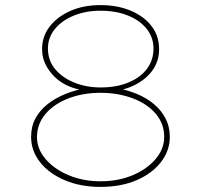

<svg xmlns="http://www.w3.org/2000/svg" viewBox="-20 -730 788 753"><path d="M374 3Q296 3 234.5 -23Q173 -49 137.5 -93.5Q102 -138 102 -193Q102 -234 119 -265.5Q136 -297 166 -321Q196 -345 236.5 -361.5Q277 -378 324 -385V-374Q286 -377 253 -390.5Q220 -404 196 -427Q172 -450 158.5 -477.5Q145 -505 145 -538Q145 -587 174.5 -625.5Q204 -664 255.5 -687Q307 -710 374 -710Q441 -710 493 -688Q545 -666 574.5 -627.5Q604 -589 604 -536Q604 -502 590 -474Q576 -446 551.5 -425Q527 -404 495.5 -390.5Q464 -377 431 -374V-386Q477 -378 516 -362Q555 -346 584 -321.5Q613 -297 629.5 -265Q646 -233 646 -193Q646 -139 611 -94Q576 -49 515 -23Q454 3 374 3ZM374 -19Q443 -19 499.5 -42.5Q556 -66 590 -106Q624 -146 624 -193Q624 -244 591.5 -283Q559 -322 501.5 -344Q444 -366 374 -366Q305 -366 248 -344Q191 -322 158 -282.5Q125 -243 125 -192Q125 -146 158.5 -106.5Q192 -67 249 -43Q306 -19 374 -19ZM374 -387Q438 -387 485 -407Q532 -427 557 -461Q582 -495 582 -540Q582 -583 555.5 -616.5Q529 -650 482 -669Q435 -688 374 -688Q317 -688 270 -669Q223 -650 195.5 -616.5Q168 -583 168 -540Q168 -492 197 -458Q226 -424 273 -405.5Q320 -387 374 -387Z"/></svg>

Font: Lexend Peta Thin
Style: Regular
Weight: 250
Version: Version 1.007